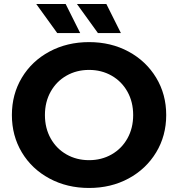

<svg xmlns="http://www.w3.org/2000/svg" viewBox="-20 -921 884 953"><path d="M39 -350Q39 -453 88.5 -535.5Q138 -618 225.5 -665Q313 -712 422 -712Q531 -712 618 -665Q705 -618 755 -535.5Q805 -453 805 -350Q805 -247 755 -164.5Q705 -82 618 -35Q531 12 422 12Q313 12 225.5 -35Q138 -82 88.5 -164.5Q39 -247 39 -350ZM641 -350Q641 -415 612.5 -466Q584 -517 534 -545.5Q484 -574 422 -574Q360 -574 310 -545.5Q260 -517 231.5 -466Q203 -415 203 -350Q203 -285 231.5 -234Q260 -183 310 -154.5Q360 -126 422 -126Q484 -126 534 -154.5Q584 -183 612.5 -234Q641 -285 641 -350ZM160 -901H306L378 -757H264ZM362 -901H508L580 -757H466Z"/></svg>

Font: mBank
Style: Bold
Weight: 700
Designer: Julieta Ulanovsky
Foundry: Julieta Ulanovsky
Version: Version 7.200